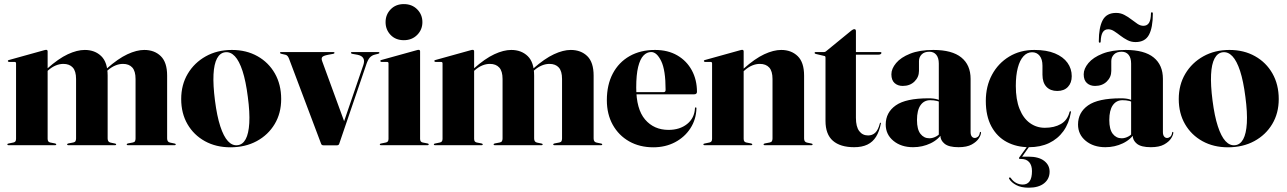

<svg xmlns="http://www.w3.org/2000/svg" viewBox="-20 -692 6132 915"><path d="M207 -447.5V-30.5Q207 -23 209.8 -18.8Q212.5 -14.5 219 -13L242 -8.5Q248 -7 248 -4Q248 0 243 0H20Q18 0 16.5 -1Q15 -2 15 -4Q15 -5.5 16.2 -6.5Q17.5 -7.5 20.5 -8L44.5 -13Q51 -14.5 53.8 -18.8Q56.5 -23 56.5 -30.5V-389.5Q56.5 -393.5 54.8 -395.2Q53 -397 48.5 -397H22.5Q20 -397.5 18.8 -398.5Q17.5 -399.5 17.5 -401.5Q17.5 -403.5 18.8 -404.5Q20 -405.5 22.5 -406L188 -452Q193.5 -453.5 195.5 -454Q197.5 -454.5 200.5 -454.5Q203.5 -454.5 205.2 -452.5Q207 -450.5 207 -447.5ZM192 -341.5 186 -348 205 -365Q259 -413 303.2 -433.5Q347.5 -454 384 -454Q432 -454 462.5 -424.5Q493 -395 493 -331.5V-32Q493 -24 496.2 -19Q499.5 -14 506.5 -12.5L528 -8Q533.5 -7 533.5 -4Q533.5 0 528.5 0H305Q300 0 300 -4Q300 -7 306 -8.5L329.5 -13Q337 -14.5 339.8 -19.5Q342.5 -24.5 342.5 -32V-315.5Q342.5 -353 326.8 -370.2Q311 -387.5 282 -387.5Q264 -387.5 245.8 -380Q227.5 -372.5 210.5 -357.5ZM476 -341.5 469.5 -348 488.5 -365Q543 -413 587.2 -433.5Q631.5 -454 667.5 -454Q716 -454 746.2 -424.5Q776.5 -395 776.5 -331.5V-32Q776.5 -24 779.8 -19Q783 -14 790.5 -12.5L812 -8Q815 -7.5 816.2 -6.5Q817.5 -5.5 817.5 -4Q817.5 -2 816.2 -1Q815 0 812.5 0H589Q584 0 584 -4Q584 -7 590 -8.5L613.5 -13Q621 -14.5 623.5 -19.5Q626 -24.5 626 -32V-315.5Q626 -353 610.5 -370.2Q595 -387.5 566 -387.5Q548 -387.5 529.8 -380Q511.5 -372.5 494 -357.5Z M1085 -454Q1154 -454 1207 -424.2Q1260 -394.5 1290 -341.8Q1320 -289 1320 -220Q1320 -152.5 1289 -100.8Q1258 -49 1203.5 -19.5Q1149 10 1078 10Q1009.5 10 956.5 -19.2Q903.5 -48.5 873.5 -100.2Q843.5 -152 843.5 -220Q843.5 -288 874.8 -340.5Q906 -393 960.5 -423.5Q1015 -454 1085 -454ZM1112 0Q1136.5 -2.5 1150.8 -28.8Q1165 -55 1168 -105.5Q1171 -156 1161 -230.5Q1151.5 -305.5 1135.8 -353.8Q1120 -402 1099.2 -424Q1078.5 -446 1053 -443Q1028.5 -440 1014.2 -413.5Q1000 -387 997.5 -337Q995 -287 1004.5 -212.5Q1014 -138.5 1029.8 -90.2Q1045.5 -42 1066.2 -19.5Q1087 3 1112 0Z M1586 0.5H1521.5Q1517.5 0.5 1514.5 -1.2Q1511.5 -3 1510 -7.5L1357.5 -412Q1354.5 -420 1350.5 -424.8Q1346.5 -429.5 1340.5 -431L1321 -435.5Q1317 -436.5 1315.8 -437.5Q1314.5 -438.5 1314.5 -440Q1314.5 -442.5 1316 -443.2Q1317.5 -444 1319 -444H1569Q1574 -444 1574 -440Q1574 -438.5 1572.8 -437.5Q1571.5 -436.5 1568.5 -435.5L1544 -431Q1520.5 -426.5 1515.5 -419.8Q1510.5 -413 1515.5 -400L1624.5 -102L1595 -41.5L1711.5 -382Q1718.5 -402.5 1711.2 -414.8Q1704 -427 1683.5 -431L1658.5 -435.5Q1655 -436.5 1653.8 -437.5Q1652.5 -438.5 1652.5 -440Q1652.5 -442.5 1654 -443.2Q1655.5 -444 1657.5 -444H1783.5Q1785.5 -444 1786.8 -443.2Q1788 -442.5 1788 -440Q1788 -438.5 1786.8 -437.5Q1785.5 -436.5 1781.5 -435.5L1767.5 -432Q1752 -428.5 1742.2 -417.5Q1732.5 -406.5 1724.5 -381.5L1596.5 -6.5Q1595.5 -3 1592.5 -1.2Q1589.5 0.5 1586 0.5Z M1982 -447.5V-30.5Q1982 -23 1984.8 -18.8Q1987.5 -14.5 1994 -13L2017 -8.5Q2020.5 -8 2021.8 -6.8Q2023 -5.5 2023 -4Q2023 -2 2021.8 -1Q2020.5 0 2018 0H1795Q1793 0 1791.5 -1Q1790 -2 1790 -4Q1790 -5.5 1791.2 -6.5Q1792.5 -7.5 1795.5 -8L1819.5 -13Q1826 -14.5 1828.8 -18.8Q1831.5 -23 1831.5 -30.5V-389.5Q1831.5 -393.5 1829.8 -395.2Q1828 -397 1823.5 -397H1797.5Q1794.5 -397.5 1793.5 -398.5Q1792.5 -399.5 1792.5 -401.5Q1792.5 -403.5 1793.8 -404.5Q1795 -405.5 1797 -406L1963 -452Q1968.5 -453.5 1970.5 -454Q1972.5 -454.5 1975.5 -454.5Q1978.5 -454.5 1980.2 -452.5Q1982 -450.5 1982 -447.5ZM1904.5 -500.5Q1865.5 -500.5 1841.5 -525.5Q1817.5 -550.5 1817.5 -586.5Q1817.5 -622.5 1841.8 -647.5Q1866 -672.5 1904.5 -672.5Q1943.5 -672.5 1968.2 -647.5Q1993 -622.5 1993 -586.5Q1993 -550.5 1968 -525.5Q1943 -500.5 1904.5 -500.5Z M2239.5 -447.5V-30.5Q2239.5 -23 2242.2 -18.8Q2245 -14.5 2251.5 -13L2274.5 -8.5Q2280.5 -7 2280.5 -4Q2280.5 0 2275.5 0H2052.5Q2050.5 0 2049 -1Q2047.5 -2 2047.5 -4Q2047.5 -5.5 2048.8 -6.5Q2050 -7.5 2053 -8L2077 -13Q2083.5 -14.5 2086.2 -18.8Q2089 -23 2089 -30.5V-389.5Q2089 -393.5 2087.2 -395.2Q2085.5 -397 2081 -397H2055Q2052.5 -397.5 2051.2 -398.5Q2050 -399.5 2050 -401.5Q2050 -403.5 2051.2 -404.5Q2052.5 -405.5 2055 -406L2220.5 -452Q2226 -453.5 2228 -454Q2230 -454.5 2233 -454.5Q2236 -454.5 2237.8 -452.5Q2239.5 -450.5 2239.5 -447.5ZM2224.5 -341.5 2218.5 -348 2237.5 -365Q2291.5 -413 2335.8 -433.5Q2380 -454 2416.5 -454Q2464.5 -454 2495 -424.5Q2525.5 -395 2525.5 -331.5V-32Q2525.5 -24 2528.8 -19Q2532 -14 2539 -12.5L2560.5 -8Q2566 -7 2566 -4Q2566 0 2561 0H2337.5Q2332.5 0 2332.5 -4Q2332.5 -7 2338.5 -8.5L2362 -13Q2369.5 -14.5 2372.2 -19.5Q2375 -24.5 2375 -32V-315.5Q2375 -353 2359.2 -370.2Q2343.5 -387.5 2314.5 -387.5Q2296.5 -387.5 2278.2 -380Q2260 -372.5 2243 -357.5ZM2508.5 -341.5 2502 -348 2521 -365Q2575.5 -413 2619.8 -433.5Q2664 -454 2700 -454Q2748.5 -454 2778.8 -424.5Q2809 -395 2809 -331.5V-32Q2809 -24 2812.2 -19Q2815.5 -14 2823 -12.5L2844.5 -8Q2847.5 -7.5 2848.8 -6.5Q2850 -5.5 2850 -4Q2850 -2 2848.8 -1Q2847.5 0 2845 0H2621.5Q2616.5 0 2616.5 -4Q2616.5 -7 2622.5 -8.5L2646 -13Q2653.5 -14.5 2656 -19.5Q2658.5 -24.5 2658.5 -32V-315.5Q2658.5 -353 2643 -370.2Q2627.5 -387.5 2598.5 -387.5Q2580.5 -387.5 2562.2 -380Q2544 -372.5 2526.5 -357.5Z M3301.5 -254Q3301.5 -249 3298.2 -245.8Q3295 -242.5 3288 -242.5H2977V-253H3143Q3152 -253 3152 -263.5Q3152 -358 3131 -401Q3110 -444 3083.5 -444Q3062.5 -444 3046.5 -427.2Q3030.5 -410.5 3021.2 -373.2Q3012 -336 3012 -275Q3012 -172 3054.2 -122.5Q3096.5 -73 3166 -73Q3219.5 -73 3254.5 -101Q3289.5 -129 3292 -176.5Q3292.5 -179 3293.5 -179.8Q3294.5 -180.5 3295 -180.5Q3296.5 -180.5 3297.8 -179.5Q3299 -178.5 3299 -175.5Q3297.5 -122.5 3270.2 -80.5Q3243 -38.5 3197 -14.2Q3151 10 3093.5 10Q3028.5 10 2978.5 -18.2Q2928.5 -46.5 2900.2 -97.2Q2872 -148 2872 -214.5Q2872 -287.5 2900.2 -341.2Q2928.5 -395 2980.2 -424.5Q3032 -454 3101.5 -454Q3163 -454 3207.8 -428Q3252.5 -402 3277 -356.8Q3301.5 -311.5 3301.5 -254Z M3524 -447.5V-30.5Q3524 -23 3526.8 -18.8Q3529.5 -14.5 3536 -13L3559 -8.5Q3565 -7 3565 -4Q3565 0 3560 0H3337Q3335 0 3333.5 -1Q3332 -2 3332 -4Q3332 -5.5 3333.2 -6.5Q3334.5 -7.5 3337.5 -8L3361.5 -13Q3368 -14.5 3370.8 -18.8Q3373.5 -23 3373.5 -30.5V-389.5Q3373.5 -393.5 3371.8 -395.2Q3370 -397 3365.5 -397H3339.5Q3337 -397.5 3335.8 -398.5Q3334.5 -399.5 3334.5 -401.5Q3334.5 -403.5 3335.8 -404.5Q3337 -405.5 3339.5 -406L3505 -452Q3510.5 -453.5 3512.5 -454Q3514.5 -454.5 3517.5 -454.5Q3520.5 -454.5 3522.2 -452.5Q3524 -450.5 3524 -447.5ZM3511 -341.5 3505 -348 3524 -365Q3578 -413 3622.2 -433.5Q3666.5 -454 3703 -454Q3751 -454 3781.5 -424.5Q3812 -395 3812 -331.5V-32Q3812 -24 3815.2 -19Q3818.5 -14 3825.5 -12.5L3847 -8Q3850 -7.5 3851.2 -6.5Q3852.5 -5.5 3852.5 -4Q3852.5 -2 3851.2 -1Q3850 0 3847.5 0H3624Q3619 0 3619 -4Q3619 -7 3625 -8.5L3648.5 -13Q3656 -14.5 3658.8 -19.5Q3661.5 -24.5 3661.5 -32V-315.5Q3661.5 -353 3645.8 -370.2Q3630 -387.5 3601 -387.5Q3583 -387.5 3564.8 -380Q3546.5 -372.5 3529.5 -357.5Z M3907.5 -425.5 3867.5 -435Q3864.5 -436 3863.2 -437.2Q3862 -438.5 3862 -440Q3862 -441.5 3863.2 -442.8Q3864.5 -444 3866 -444H3907.5Q3910 -444 3912.2 -444.8Q3914.5 -445.5 3917 -448L4037.5 -546.5Q4041 -549.5 4044.8 -551.2Q4048.5 -553 4051.5 -553Q4055 -553 4057 -550.8Q4059 -548.5 4059 -543.5V-130.5Q4059 -88 4074.8 -67.2Q4090.5 -46.5 4117 -46.5Q4126.5 -46.5 4135 -49.5Q4143.5 -52.5 4150.8 -59.2Q4158 -66 4163.5 -77Q4169 -88 4173 -104Q4174 -107.5 4176.5 -107.2Q4179 -107 4178 -103.5Q4170.5 -65.5 4155 -40.5Q4139.5 -15.5 4113.8 -3Q4088 9.5 4050.5 9.5Q3984.5 9.5 3949.2 -21.2Q3914 -52 3914 -116V-416.5Q3914 -421 3912.8 -423Q3911.5 -425 3907.5 -425.5ZM4014.5 -431.5 4019 -444H4175Q4178 -444 4179.2 -443Q4180.5 -442 4180.5 -440Q4180.5 -436.5 4176.8 -434Q4173 -431.5 4166 -431.5Z M4461.5 -46.5V-52.5L4454 -46V-389Q4454 -416 4442 -430.8Q4430 -445.5 4409 -445.5Q4385 -445.5 4372.2 -432.5Q4359.5 -419.5 4359.5 -401V-354Q4359.5 -324.5 4338 -303.5Q4316.5 -282.5 4282 -282.5Q4258.5 -282.5 4243.2 -296.2Q4228 -310 4228 -338Q4228 -364.5 4250.5 -391.5Q4273 -418.5 4317.5 -436.2Q4362 -454 4428 -454Q4517 -454 4561.2 -418.2Q4605.5 -382.5 4605.5 -316V-63Q4605.5 -48.5 4611.2 -41.5Q4617 -34.5 4625 -34.5Q4633 -34.5 4640.2 -40.2Q4647.5 -46 4649.5 -60Q4650 -62 4650.8 -62.8Q4651.5 -63.5 4652.5 -63.5Q4654 -63.5 4654.5 -62.8Q4655 -62 4655 -59.5Q4655 -49 4644.8 -32.8Q4634.5 -16.5 4611.2 -3.5Q4588 9.5 4548 9.5Q4502 9.5 4481.8 -6.8Q4461.5 -23 4461.5 -46.5ZM4201 -98.5Q4201 -156 4249 -189.8Q4297 -223.5 4405 -223.5Q4431.5 -223.5 4448 -218.2Q4464.5 -213 4478 -204L4473.5 -200Q4459 -207.5 4445 -211Q4431 -214.5 4413 -214.5Q4383.5 -214.5 4366.8 -190.5Q4350 -166.5 4350 -120Q4350 -75.5 4366.5 -54.2Q4383 -33 4409 -33Q4425.5 -33 4441.8 -42Q4458 -51 4468 -66.5L4474.5 -62.5Q4453.5 -27.5 4414.8 -9Q4376 9.5 4331.5 9.5Q4274.5 9.5 4237.8 -20.8Q4201 -51 4201 -98.5Z M5087.5 -329Q5087.5 -297 5069.2 -277.8Q5051 -258.5 5018.5 -258.5Q4985.5 -258.5 4966.8 -278.5Q4948 -298.5 4948 -336V-379Q4948 -409.5 4934.5 -426.2Q4921 -443 4898.5 -443Q4875 -443 4857.5 -424Q4840 -405 4830.5 -369Q4821 -333 4821 -282.5Q4821 -217.5 4838.8 -173Q4856.5 -128.5 4888 -105.8Q4919.5 -83 4959.5 -83Q5004.5 -83 5035.8 -101Q5067 -119 5077 -158Q5077.5 -160.5 5078.8 -161.5Q5080 -162.5 5081.5 -162Q5083 -161.5 5083.5 -160Q5084 -158.5 5083.5 -156.5Q5074.5 -104 5047.8 -67Q5021 -30 4979.5 -10.2Q4938 9.5 4884 9.5Q4825 9.5 4778.2 -15.2Q4731.5 -40 4704.8 -89.2Q4678 -138.5 4678 -211Q4678 -281 4707.5 -335.8Q4737 -390.5 4789.2 -422.2Q4841.5 -454 4909.5 -454Q4968 -454 5007.5 -437.5Q5047 -421 5067.2 -392.8Q5087.5 -364.5 5087.5 -329ZM4881.5 -2.5H4891.5L4849 57.5L4846.5 54.5Q4853.5 54.5 4860.5 54.5Q4867.5 54.5 4881 54.5Q4930 54.5 4956 74.5Q4982 94.5 4982 126Q4982 160.5 4955.8 181.5Q4929.5 202.5 4882.5 202.5Q4846.5 202.5 4823 190Q4799.5 177.5 4789.5 160.5Q4788 158.5 4788.5 156.8Q4789 155 4790.5 154.5Q4792.5 152.5 4794.5 153.8Q4796.5 155 4798 157.5Q4808 172 4822.8 179.8Q4837.5 187.5 4854 187.5Q4898 187.5 4898 123.5Q4898 96 4884.8 80.8Q4871.5 65.5 4846.5 65.5H4840.5Q4837.5 65.5 4836.5 63.2Q4835.5 61 4837.5 58Z M5378 -46.5V-52.5L5370.5 -46V-389Q5370.5 -416 5358.5 -430.8Q5346.5 -445.5 5325.5 -445.5Q5301.5 -445.5 5288.8 -432.5Q5276 -419.5 5276 -401V-354Q5276 -324.5 5254.5 -303.5Q5233 -282.5 5198.5 -282.5Q5175 -282.5 5159.8 -296.2Q5144.5 -310 5144.5 -338Q5144.5 -364.5 5167 -391.5Q5189.5 -418.5 5234 -436.2Q5278.5 -454 5344.5 -454Q5433.5 -454 5477.8 -418.2Q5522 -382.5 5522 -316V-63Q5522 -48.5 5527.8 -41.5Q5533.5 -34.5 5541.5 -34.5Q5549.5 -34.5 5556.8 -40.2Q5564 -46 5566 -60Q5566.5 -62 5567.2 -62.8Q5568 -63.5 5569 -63.5Q5570.5 -63.5 5571 -62.8Q5571.5 -62 5571.5 -59.5Q5571.5 -49 5561.2 -32.8Q5551 -16.5 5527.8 -3.5Q5504.5 9.5 5464.5 9.5Q5418.5 9.5 5398.2 -6.8Q5378 -23 5378 -46.5ZM5117.5 -98.5Q5117.5 -156 5165.5 -189.8Q5213.5 -223.5 5321.5 -223.5Q5348 -223.5 5364.5 -218.2Q5381 -213 5394.5 -204L5390 -200Q5375.5 -207.5 5361.5 -211Q5347.5 -214.5 5329.5 -214.5Q5300 -214.5 5283.2 -190.5Q5266.5 -166.5 5266.5 -120Q5266.5 -75.5 5283 -54.2Q5299.5 -33 5325.5 -33Q5342 -33 5358.2 -42Q5374.5 -51 5384.5 -66.5L5391 -62.5Q5370 -27.5 5331.2 -9Q5292.5 9.5 5248 9.5Q5191 9.5 5154.2 -20.8Q5117.5 -51 5117.5 -98.5ZM5391.5 -491.5Q5370.5 -491.5 5352.8 -500.8Q5335 -510 5319.5 -522Q5304 -534 5289.8 -543.2Q5275.5 -552.5 5261.5 -552.5Q5244 -552.5 5235.2 -538.2Q5226.5 -524 5225.5 -494.5Q5225.5 -488.5 5221 -488.5Q5216.5 -488.5 5216.5 -495Q5216.5 -561 5235 -595.8Q5253.5 -630.5 5299 -630.5Q5320 -630.5 5337.8 -621.2Q5355.5 -612 5371.2 -599.8Q5387 -587.5 5401 -578.2Q5415 -569 5429 -569Q5447 -569 5455.8 -583.2Q5464.5 -597.5 5465 -627Q5465 -633.5 5469.5 -633.5Q5474 -633.5 5474 -627Q5474 -560.5 5455.5 -526Q5437 -491.5 5391.5 -491.5Z M5839 -454Q5908 -454 5961 -424.2Q6014 -394.5 6044 -341.8Q6074 -289 6074 -220Q6074 -152.5 6043 -100.8Q6012 -49 5957.5 -19.5Q5903 10 5832 10Q5763.5 10 5710.5 -19.2Q5657.5 -48.5 5627.5 -100.2Q5597.5 -152 5597.5 -220Q5597.5 -288 5628.8 -340.5Q5660 -393 5714.5 -423.5Q5769 -454 5839 -454ZM5866 0Q5890.5 -2.5 5904.8 -28.8Q5919 -55 5922 -105.5Q5925 -156 5915 -230.5Q5905.5 -305.5 5889.8 -353.8Q5874 -402 5853.2 -424Q5832.5 -446 5807 -443Q5782.5 -440 5768.2 -413.5Q5754 -387 5751.5 -337Q5749 -287 5758.5 -212.5Q5768 -138.5 5783.8 -90.2Q5799.5 -42 5820.2 -19.5Q5841 3 5866 0Z"/></svg>

Font: Fraunces 120pt
Style: Bold
Weight: 700
Version: Version 1.000;[b76b70a41]